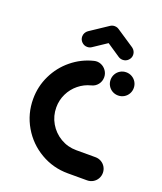

<svg xmlns="http://www.w3.org/2000/svg" viewBox="-130 -781 731 866"><g transform="rotate(20 235.0 -348.0)"><path d="M37 -262.2Q37 -322.6 62.8 -375.7Q88.5 -428.9 133.9 -465.9Q179.3 -503 235.9 -517Q253 -521.5 268.9 -515.2Q284.8 -508.9 294.8 -494.6Q304.8 -480.4 304.8 -463Q304.8 -443.3 293 -428.3Q281.1 -413.3 262.6 -408.9Q230 -400.7 203.9 -379.4Q177.8 -358.1 163 -327.6Q148.1 -297 148.1 -262.2Q148.1 -221.1 168.3 -186.5Q188.5 -151.9 223.1 -131.5Q257.8 -111.1 298.9 -111.1H391.1Q406.3 -111.1 419.1 -103.7Q431.9 -96.3 439.3 -83.5Q446.7 -70.7 446.7 -55.6Q446.7 -40.4 439.3 -27.6Q431.9 -14.8 419.1 -7.4Q406.3 0 391.1 0H298.9Q227.8 0 167.6 -35.2Q107.4 -70.4 72.2 -130.7Q37 -191.1 37 -262.2ZM335.6 -463Q335.6 -478.1 343 -490.9Q350.4 -503.7 363.1 -511.1Q375.9 -518.5 391.1 -518.5Q406.3 -518.5 419.1 -511.1Q431.9 -503.7 439.3 -490.9Q446.7 -478.1 446.7 -463Q446.7 -447.8 439.3 -435Q431.9 -422.2 419.1 -414.8Q406.3 -407.4 391.1 -407.4Q375.9 -407.4 363.1 -414.8Q350.4 -422.2 343 -435Q335.6 -447.8 335.6 -463ZM270.7 -696.3Q285.9 -696.3 296.9 -685.4Q307.8 -674.4 307.8 -659.3Q307.8 -650 303.5 -642Q299.3 -634.1 291.9 -628.9L206.3 -571.9Q197 -565.6 185.6 -565.6Q170.4 -565.6 159.4 -576.5Q148.5 -587.4 148.5 -602.6Q148.5 -611.9 152.8 -619.8Q157 -627.8 164.4 -633L250 -690Q259.3 -696.3 270.7 -696.3ZM290.7 -690.4 377 -633Q384.4 -627.8 388.7 -619.8Q393 -611.9 393 -602.6Q393 -587.4 382 -576.5Q371.1 -565.6 355.9 -565.6Q344.4 -565.6 334.8 -571.9L250 -628.9Z"/></g></svg>

Font: 26F Galaxy Sans
Style: Regular
Weight: 400
Designer: C₂₉H₂₅N₃O₅
Version: Version 1.100;FEAKit 1.0